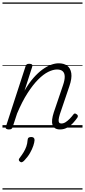

<svg xmlns="http://www.w3.org/2000/svg" viewBox="-20 -1030 686 1550"><path d="M465 15Q440 15 425 5.5Q410 -4 404 -22.5Q398 -41 401 -66Q404 -91 414 -122L489 -343Q503 -384 502.5 -412Q502 -440 486.5 -454.5Q471 -469 440 -469Q409 -469 370 -450Q331 -431 288.5 -388.5Q246 -346 202.5 -278.5Q159 -211 118 -114L82 -4Q79 6 72.5 10.5Q66 15 51 15Q39 15 31 10Q23 5 27 -6L186 -494Q190 -506 196 -510.5Q202 -515 216 -515Q232 -515 238 -509Q244 -503 240 -491L178 -298Q213 -359 250 -401Q287 -443 323 -469Q359 -495 392 -507Q425 -519 454 -519Q496 -519 522.5 -499.5Q549 -480 555.5 -439Q562 -398 540 -334L463 -107Q455 -81 453.5 -64.5Q452 -48 457.5 -40.5Q463 -33 475 -33Q493 -33 510 -44Q527 -55 543 -71.5Q559 -88 571 -104Q576 -112 582 -113.5Q588 -115 597 -109Q608 -102 608.5 -95Q609 -88 605 -81Q593 -63 572.5 -40Q552 -17 524.5 -1Q497 15 465 15ZM141 275Q133 269 132 261.5Q131 254 138 246Q157 221 170.5 199Q184 177 192.5 153Q201 129 203 99Q204 86 211.5 81Q219 76 232 76Q246 76 252.5 82.5Q259 89 259 101Q258 119 249 146.5Q240 174 222 205.5Q204 237 174 268Q166 276 157.5 279Q149 282 141 275ZM0 490H646V500H0ZM0 -20H646V0H0ZM0 -505H646V-500H0ZM0 -1010H646V-1000H0Z"/></svg>

Font: Playwrite AU VIC Guides
Style: Regular
Weight: 400
Designer: Veronika Burian, José Scaglione
Foundry: TypeTogether
Version: Version 1.003